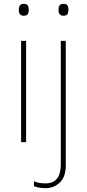

<svg xmlns="http://www.w3.org/2000/svg" viewBox="-20 -741 454 1001"><path d="M103 -721Q78 -721 78 -690Q78 -659 103 -659Q121 -659 125.5 -668Q130 -677 130 -690Q130 -702 125.5 -711.5Q121 -721 103 -721ZM116 -528H90V0H116ZM285 -690Q285 -659 310 -659Q328 -659 332.5 -668Q337 -677 337 -690Q337 -702 332.5 -711.5Q328 -721 310 -721Q285 -721 285 -690ZM218 240Q261 240 292 210.5Q323 181 323 120V-528H297V116Q297 215 218 215Q203 215 187.5 213Q172 211 157 204V230Q184 240 218 240Z"/></svg>

Font: Noto Sans UI Thin
Style: Regular
Weight: 250
Designer: Monotype Design Team
Foundry: Monotype Imaging Inc.
Version: Version 1.901